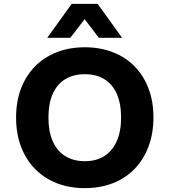

<svg xmlns="http://www.w3.org/2000/svg" viewBox="-20 -960 875 991"><path d="M418 11Q338 11 273 -14.5Q208 -40 161 -88Q114 -136 88.5 -203Q63 -270 63 -353Q63 -436 88.5 -503Q114 -570 161 -617.5Q208 -665 273 -690.5Q338 -716 418 -716Q497 -716 562.5 -690.5Q628 -665 674.5 -617.5Q721 -570 746.5 -503.5Q772 -437 772 -354Q772 -271 746.5 -203.5Q721 -136 674.5 -88Q628 -40 562.5 -14.5Q497 11 418 11ZM418 -128Q477 -128 518.5 -154.5Q560 -181 582.5 -231.5Q605 -282 605 -353Q605 -425 583 -475Q561 -525 519 -551Q477 -577 418 -577Q359 -577 316.5 -551Q274 -525 252 -475Q230 -425 230 -353Q230 -282 252 -231.5Q274 -181 316.5 -154.5Q359 -128 418 -128ZM224 -765 350 -940H484L610 -765H490L417 -861L343 -765Z"/></svg>

Font: Nunito Sans 8pt ExtraBold
Style: Regular
Weight: 800
Version: Version 3.101;gftools[0.9.27]